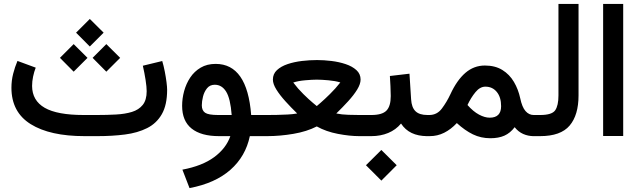

<svg xmlns="http://www.w3.org/2000/svg" viewBox="-20 -692 3250 976"><path d="M476.1 0H410.2Q233.9 0 136 -61Q38.1 -122.1 38.1 -246.1Q38.1 -282.7 46.9 -317.1Q55.7 -351.6 68.8 -382.3L161.6 -348.1Q153.3 -327.1 148.2 -302.7Q143.1 -278.3 143.1 -254.9Q143.6 -180.7 207.3 -144Q271 -107.4 405.3 -107.4H472.7Q523.9 -107.4 569.6 -109.9Q615.2 -112.3 650.4 -123Q685.5 -133.8 705.6 -158.7Q725.6 -183.6 725.6 -228.5Q725.6 -250 720 -285.9Q714.4 -321.8 706.1 -357.9L804.7 -381.8Q812 -357.4 817.6 -328.6Q823.2 -299.8 826.4 -274.7Q829.6 -249.5 829.6 -235.8Q829.6 -158.7 802.7 -111.8Q775.9 -64.9 727.8 -40.8Q679.7 -16.6 615.5 -8.3Q551.3 0 476.1 0ZM366.7 -525.9 436.5 -595.7 506.8 -525.9 436.5 -455.6ZM450.7 -397.9 520.5 -467.8 590.8 -397.9 520.5 -327.6ZM284.7 -397.9 354.5 -467.8 424.8 -397.9 354.5 -327.6Z M1076.2 -367.2Q1236.8 -367.2 1256.8 -107.4H1305.2V0H1250Q1228.5 103 1151.4 171.1Q1074.2 239.3 943.4 264.2L907.2 170.4Q1008.3 151.4 1068.8 106.7Q1129.4 62 1150.9 0H1093.3Q1002 0 953.9 -38.6Q905.8 -77.1 905.8 -154.3Q905.8 -191.4 916 -229Q926.3 -266.6 947 -297.9Q967.8 -329.1 1000 -348.1Q1032.2 -367.2 1076.2 -367.2ZM1157.7 -107.4Q1151.4 -190.9 1129.6 -226.1Q1107.9 -261.2 1071.8 -261.2Q1046.9 -261.2 1032.5 -243.4Q1018.1 -225.6 1012 -201.2Q1005.9 -176.8 1005.9 -156.7Q1005.9 -130.4 1022.7 -118.9Q1039.6 -107.4 1088.4 -107.4Z M1689.5 -115.2Q1716.8 -109.4 1751 -108.4Q1785.2 -107.4 1805.7 -107.4H1828.1V0H1805.7Q1757.3 0 1697.5 -11.5Q1637.7 -22.9 1590.3 -49.3Q1540 -23.4 1471.9 -11.7Q1403.8 0 1337.9 0H1285.6V-107.4H1339.4Q1359.9 -107.4 1387.2 -107.9Q1414.6 -108.4 1442.1 -109.9Q1469.7 -111.3 1490.7 -115.2Q1459.5 -145.5 1431.2 -176.8Q1402.8 -208 1385 -236.6Q1367.2 -265.1 1367.2 -287.6Q1367.2 -316.4 1387.9 -335.7Q1408.7 -355 1442.1 -366.2Q1475.6 -377.4 1514.9 -382.1Q1554.2 -386.7 1591.8 -386.7Q1626.5 -386.7 1664.8 -382.1Q1703.1 -377.4 1736.8 -366.2Q1770.5 -355 1791.7 -335.7Q1813 -316.4 1813 -287.6Q1813 -265.1 1795.7 -236.8Q1778.3 -208.5 1750 -177.5Q1721.7 -146.5 1689.5 -115.2ZM1590.3 -287.1Q1566.9 -287.1 1531.2 -283.9Q1495.6 -280.8 1470.7 -272.5Q1494.6 -240.7 1522.5 -213.4Q1550.3 -186 1570.3 -169.4Q1590.3 -152.8 1590.3 -152.8Q1590.3 -152.8 1609.9 -169.7Q1629.4 -186.5 1657.2 -213.9Q1685.1 -241.2 1710 -272.9Q1684.6 -280.8 1649.4 -283.9Q1614.3 -287.1 1590.3 -287.1Z M2163.6 0H2151.9Q2060.1 0 2018.6 -64Q1992.2 -32.2 1953.4 -16.1Q1914.6 0 1867.7 0H1808.6V-107.4H1867.7Q1922.9 -107.4 1944.6 -129.9Q1966.3 -152.3 1966.3 -203.6Q1966.3 -228 1964.8 -254.4Q1963.4 -280.8 1961.9 -305.7L2061.5 -317.4L2069.8 -187Q2072.3 -146 2092 -126.7Q2111.8 -107.4 2152.8 -107.4H2163.6ZM1840.3 147.9 1918.5 70.3 1996.6 147.9 1918.5 226.1Z M2302.2 -66.4Q2272 -34.2 2237.8 -17.1Q2203.6 0 2164.6 0H2144V-107.4H2162.1Q2201.7 -107.4 2226.3 -140.4Q2251 -173.3 2269.5 -212.9Q2302.7 -284.7 2345.9 -321.8Q2389.2 -358.9 2444.8 -358.9Q2497.1 -358.9 2533.7 -336.2Q2570.3 -313.5 2592.5 -275.6Q2614.7 -237.8 2624.5 -192.4Q2633.8 -147.5 2651.4 -127.4Q2668.9 -107.4 2692.9 -107.4H2706.1V0H2692.4Q2664.6 0 2639.6 -11Q2614.7 -22 2596.2 -45.4Q2573.7 -15.6 2543.9 -2.4Q2514.2 10.7 2472.7 10.7Q2424.8 10.7 2384 -9Q2343.3 -28.8 2302.2 -66.4ZM2356.4 -158.2Q2385.7 -125 2415 -109.4Q2444.3 -93.8 2469.2 -93.8Q2527.3 -93.8 2527.3 -152.3Q2527.3 -197.8 2505.4 -224.6Q2483.4 -251.5 2447.3 -251.5Q2419.9 -251.5 2397 -223.6Q2374 -195.8 2356.4 -158.2Z M2686.5 0V-107.4H2726.1Q2785.6 -107.4 2802.2 -131.3Q2818.8 -155.3 2818.8 -206.5V-671.9H2920.9V-207Q2920.9 -106.9 2875.5 -53.5Q2830.1 0 2725.6 0Z M3045.9 -671.9H3147.9V-0.5H3045.9Z"/></svg>

Font: Vazir Medium
Style: Medium
Weight: 500
Designer: Saber Rastikerdar
Foundry: Saber Rastikerdar
Version: Version 30.0.0